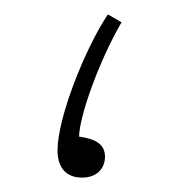

<svg xmlns="http://www.w3.org/2000/svg" viewBox="-20 -243 269 267"><path d="M94 4C116 4 126 -10 126 -25C126 -43 112 -50 90 -53C90 -79 116 -155 149 -212L130 -223C98 -175 60 -79 60 -34C60 -3 79 4 94 4Z"/></svg>

Font: Noto Sans Arabic UI Th
Style: Regular
Weight: 100
Designer: Monotype Design Team, Nadine Chahine and Nizar Qandah
Foundry: Monotype Imaging Inc.
Version: Version 2.010